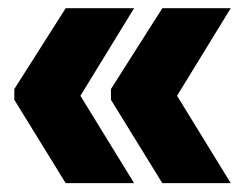

<svg xmlns="http://www.w3.org/2000/svg" viewBox="-20 -472 570 456"><path d="M528 -452.5 400.5 -244.5 528 -37H365.5L243.5 -235V-260.5L365.5 -452.5ZM298.5 -452.5 171 -244.5 298.5 -37H136L14 -235V-260.5L136 -452.5Z"/></svg>

Font: Anek Devanagari ExtraBold
Style: Regular
Weight: 800
Designer: Kailash Malviya (Devanagari) & Yesha Goshar (Latin)
Foundry: Ek Type
Version: Version 1.003